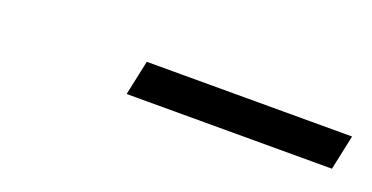

<svg xmlns="http://www.w3.org/2000/svg" viewBox="-21 -799 471 243"><g transform="rotate(20 215.0 -677.5)"><path d="M143 -654 153 -701H429.5L419.5 -654Z"/></g></svg>

Font: Epilogue Medium
Style: Italic
Weight: 500
Italic angle: -12°
Designer: Tyler Finck
Foundry: Etcetera Type Co
Version: Version 2.112